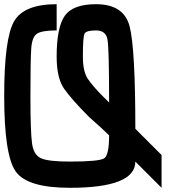

<svg xmlns="http://www.w3.org/2000/svg" viewBox="-20 -895 915 915"><path d="M125 -437.5Q125 -265.6 132.8 -210.9Q140.6 -156.2 175.8 -140.6Q210.9 -125 312.5 -125Q453.1 -125 476.6 -140.6Q500 -156.2 500 -250Q468.8 -281.2 406.2 -335.9Q320.3 -421.9 285.2 -472.7Q250 -523.4 250 -625Q250 -765.6 289.1 -820.3Q328.1 -875 437.5 -875Q570.3 -875 597.7 -769.5Q625 -664.1 625 -281.2L750 -156.2V0L625 -125Q625 0 312.5 0Q109.4 0 54.7 -78.1Q0 -156.2 0 -437.5Q0 -710.9 46.9 -793Q93.8 -875 250 -875V-750Q179.7 -750 156.2 -734.4Q132.8 -718.8 128.9 -664.1Q125 -609.4 125 -437.5ZM437.5 -750Q390.6 -750 382.8 -734.4Q375 -718.8 375 -625Q375 -554.7 398.4 -519.5Q421.9 -484.4 468.8 -437.5Q492.2 -414.1 500 -406.2Q500 -664.1 492.2 -707Q484.4 -750 437.5 -750Z"/></svg>

Font: CraftyPE
Style: Regular
Weight: 400
Designer: Erek Butcher
Foundry: Haunted Coop
Version: Version 0.018;April 4, 2024;FontCreator 15.0.0.2962 64-bit